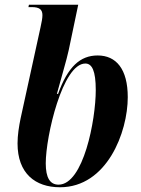

<svg xmlns="http://www.w3.org/2000/svg" viewBox="-20 -780 593 810"><path d="M233 10C431 10 519 -222 519 -370C519 -489 470 -546 392 -546C318 -546 266 -498 225 -384H220C234 -437 262 -530 270 -569L310 -760H102L100 -750H114C146 -750 159 -740 159 -716C159 -704 156 -687 151 -665L67 -281C60 -247 54 -210 54 -175C54 -48 129 10 233 10ZM227 -1C191 -1 173 -30 173 -91C173 -205 244 -512 340 -512C368 -512 384 -482 384 -400C384 -274 332 -1 227 -1Z"/></svg>

Font: Noto Serif Display Condensed
Style: Bold Italic
Weight: 700
Width: 3
Italic angle: -12°
Designer: Monotype Design Team
Foundry: Monotype Imaging Inc.
Version: Version 2.009